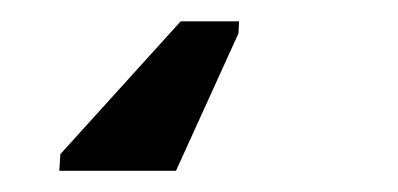

<svg xmlns="http://www.w3.org/2000/svg" viewBox="-20 44 373 180"><path d="M203.6 75.2 145 204.1H35.6L36.6 188.5L149.4 64H204.1Z"/></svg>

Font: Arimo Medium
Style: Italic
Weight: 500
Italic angle: -12°
Designer: Steve Matteson
Foundry: Monotype Imaging Inc.
Version: Version 1.33